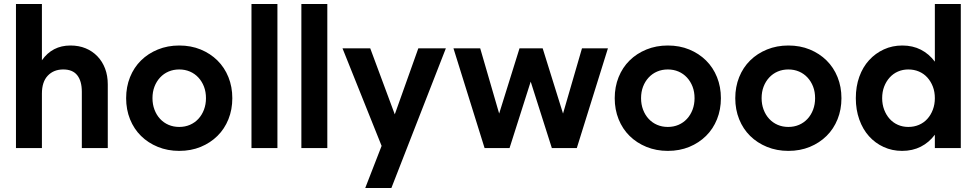

<svg xmlns="http://www.w3.org/2000/svg" viewBox="-20 -742 4894 962"><path d="M390 -282Q390 -336 367 -365Q344 -394 297 -394Q249 -394 219.5 -363Q190 -332 190 -273V0H60V-722H190V-440Q242 -514 333 -514Q375 -514 409 -500Q443 -486 468 -460Q493 -434 506.5 -398.5Q520 -363 520 -319V0H390Z M878 14Q820 14 771 -6Q722 -26 686.5 -61Q651 -96 631.5 -144.5Q612 -193 612 -250Q612 -307 631.5 -355.5Q651 -404 686.5 -439Q722 -474 771 -494Q820 -514 878 -514Q937 -514 985.5 -494Q1034 -474 1069.5 -439Q1105 -404 1124.5 -355.5Q1144 -307 1144 -250Q1144 -193 1124.5 -144.5Q1105 -96 1069.5 -61Q1034 -26 985.5 -6Q937 14 878 14ZM878 -106Q907 -106 931.5 -116.5Q956 -127 974 -146.5Q992 -166 1002 -192.5Q1012 -219 1012 -250Q1012 -282 1002 -308Q992 -334 974 -353.5Q956 -373 931.5 -383.5Q907 -394 878 -394Q849 -394 824.5 -383.5Q800 -373 782 -353.5Q764 -334 754 -308Q744 -282 744 -250Q744 -219 754 -192.5Q764 -166 782 -146.5Q800 -127 824.5 -116.5Q849 -106 878 -106Z M1240 0V-722H1370V0Z M1490 0V-722H1620V0Z M1892 -11 1696 -500H1835L1958 -169L2076 -500H2214L1941 200H1810Z M2252 -500H2386L2481 -173L2583 -500H2699L2801 -173L2896 -500H3026L2870 0H2745L2639 -333L2533 0H2408Z M3326 14Q3268 14 3219 -6Q3170 -26 3134.5 -61Q3099 -96 3079.5 -144.5Q3060 -193 3060 -250Q3060 -307 3079.5 -355.5Q3099 -404 3134.5 -439Q3170 -474 3219 -494Q3268 -514 3326 -514Q3385 -514 3433.5 -494Q3482 -474 3517.5 -439Q3553 -404 3572.5 -355.5Q3592 -307 3592 -250Q3592 -193 3572.5 -144.5Q3553 -96 3517.5 -61Q3482 -26 3433.5 -6Q3385 14 3326 14ZM3326 -106Q3355 -106 3379.5 -116.5Q3404 -127 3422 -146.5Q3440 -166 3450 -192.5Q3460 -219 3460 -250Q3460 -282 3450 -308Q3440 -334 3422 -353.5Q3404 -373 3379.5 -383.5Q3355 -394 3326 -394Q3297 -394 3272.5 -383.5Q3248 -373 3230 -353.5Q3212 -334 3202 -308Q3192 -282 3192 -250Q3192 -219 3202 -192.5Q3212 -166 3230 -146.5Q3248 -127 3272.5 -116.5Q3297 -106 3326 -106Z M3930 14Q3872 14 3823 -6Q3774 -26 3738.5 -61Q3703 -96 3683.5 -144.5Q3664 -193 3664 -250Q3664 -307 3683.5 -355.5Q3703 -404 3738.5 -439Q3774 -474 3823 -494Q3872 -514 3930 -514Q3989 -514 4037.5 -494Q4086 -474 4121.5 -439Q4157 -404 4176.5 -355.5Q4196 -307 4196 -250Q4196 -193 4176.5 -144.5Q4157 -96 4121.5 -61Q4086 -26 4037.5 -6Q3989 14 3930 14ZM3930 -106Q3959 -106 3983.5 -116.5Q4008 -127 4026 -146.5Q4044 -166 4054 -192.5Q4064 -219 4064 -250Q4064 -282 4054 -308Q4044 -334 4026 -353.5Q4008 -373 3983.5 -383.5Q3959 -394 3930 -394Q3901 -394 3876.5 -383.5Q3852 -373 3834 -353.5Q3816 -334 3806 -308Q3796 -282 3796 -250Q3796 -219 3806 -192.5Q3816 -166 3834 -146.5Q3852 -127 3876.5 -116.5Q3901 -106 3930 -106Z M4794 -722H4664V-433Q4635 -472 4594 -493Q4553 -514 4501 -514Q4451 -514 4408.5 -494.5Q4366 -475 4334.5 -440.5Q4303 -406 4285.5 -357.5Q4268 -309 4268 -250Q4268 -192 4285.5 -143Q4303 -94 4334 -59.5Q4365 -25 4407.5 -5.5Q4450 14 4500 14Q4552 14 4593.5 -7Q4635 -28 4664 -67V0H4794ZM4531 -106Q4503 -106 4479 -116.5Q4455 -127 4437.5 -146.5Q4420 -166 4410 -192.5Q4400 -219 4400 -250Q4400 -282 4410 -308Q4420 -334 4437.5 -353.5Q4455 -373 4479 -383.5Q4503 -394 4531 -394Q4560 -394 4584.5 -383.5Q4609 -373 4626.5 -353.5Q4644 -334 4654 -308Q4664 -282 4664 -250Q4664 -219 4654 -192.5Q4644 -166 4626.5 -146.5Q4609 -127 4584.5 -116.5Q4560 -106 4531 -106Z"/></svg>

Font: NT Somic Bold
Style: Regular
Weight: 700
Designer: Ravid Balaliev — lead type designer, mastering
Michael Voronin — secret advisor, marketing
Ivan Kovalenko — best boy
Foundry: NT Type
Version: Version 0.7